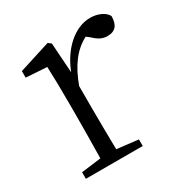

<svg xmlns="http://www.w3.org/2000/svg" viewBox="-128 -629 706 734"><g transform="rotate(-30 224.5 -262.5)"><path d="M191 -513 178 -523 39 -479V-450L131 -444C133 -396 134 -347 134 -281V-227C134 -175 133 -95 132 -40L45 -29V0H296V-29L202 -40C201 -96 200 -175 200 -227V-320C228 -396 264 -444 316 -471L329 -461C349 -442 366 -431 390 -431C426 -431 441 -452 441 -490C430 -511 400 -525 366 -525C300 -525 234 -469 200 -381Z"/></g></svg>

Font: Noto Serif CJK JP Light
Style: Regular
Weight: 300
Designer: Ryoko NISHIZUKA 西塚涼子 (kana & ideographs); Frank Grießhammer (Latin, Greek & Cyrillic); Wenlong ZHANG 张文龙 (bopomofo); San
Foundry: Adobe Systems Incorporated
Version: Version 1.001;PS 1.001;hotconv 16.6.54;makeotf.lib2.5.65590